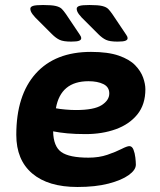

<svg xmlns="http://www.w3.org/2000/svg" viewBox="-20 -738 640 766"><path d="M289 8Q172 8 108.5 -46Q45 -100 45 -200Q45 -358 122.5 -444.5Q200 -531 343 -531Q411 -531 454 -516Q497 -501 519.5 -477.5Q542 -454 551 -428.5Q560 -403 560 -382Q560 -321 528 -281.5Q496 -242 442 -222.5Q388 -203 322 -203Q280 -203 248.5 -206Q217 -209 192 -214Q193 -154 224.5 -131.5Q256 -109 333 -109Q375 -109 408.5 -120.5Q442 -132 464.5 -143.5Q487 -155 496 -155Q507 -155 512.5 -141Q518 -127 520 -109.5Q522 -92 522 -81Q522 -60 493.5 -39.5Q465 -19 413 -5.5Q361 8 289 8ZM283 -299Q355 -299 385.5 -318.5Q416 -338 416 -365Q416 -391 392.5 -402.5Q369 -414 333 -414Q222 -414 203 -306Q218 -303 241 -301Q264 -299 283 -299ZM449 -572Q418 -572 403 -579Q388 -586 372 -602L319 -655Q304 -669 295 -681Q286 -693 286 -703Q286 -711 297 -714.5Q308 -718 337 -718Q372 -718 388 -714Q404 -710 411.5 -702.5Q419 -695 428 -682L473 -615Q479 -605 484 -598.5Q489 -592 489 -585Q489 -579 480.5 -575.5Q472 -572 449 -572ZM264 -572Q233 -572 218 -579Q203 -586 187 -602L134 -655Q119 -669 110 -681Q101 -693 101 -703Q101 -711 112 -714.5Q123 -718 152 -718Q187 -718 203 -714Q219 -710 226.5 -702.5Q234 -695 243 -682L288 -615Q294 -605 299 -598.5Q304 -592 304 -585Q304 -579 295.5 -575.5Q287 -572 264 -572Z"/></svg>

Font: Asap Semi Expanded Semi Expanded Regular
Style: Bold Italic
Weight: 700
Width: 6
Italic angle: -6°
Designer: Pablo Cosgaya
Foundry: Omnibus-Type
Version: Version 3.001; ttfautohint (v1.8.4.7-5d5b)